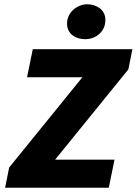

<svg xmlns="http://www.w3.org/2000/svg" viewBox="-20 -882 642 902"><path d="M491 0H4L23 -95L367 -519H107L134 -651H602L583 -556L239 -132H518ZM379 -698Q363 -698 348 -702.5Q333 -707 321 -716Q309 -725 302 -739Q295 -753 295 -772Q295 -790 302.5 -806.5Q310 -823 323 -835Q336 -847 353.5 -854.5Q371 -862 391 -862Q407 -862 422 -857Q437 -852 449 -843Q461 -834 468 -820Q475 -806 475 -788Q475 -749 447.5 -723.5Q420 -698 379 -698Z"/></svg>

Font: Source Code Pro Black
Style: Italic
Weight: 900
Italic angle: -11°
Monospace: yes
Designer: Paul D. Hunt, Teo Tuominen
Foundry: Adobe Systems Incorporated
Version: Version 1.050;PS 1.000;hotconv 16.6.51;makeotf.lib2.5.65220